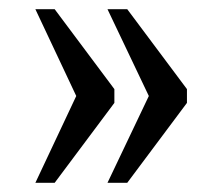

<svg xmlns="http://www.w3.org/2000/svg" viewBox="-20 -479 484 418"><path d="M214 -81 304 -270 214 -459H257L387 -285V-255L257 -81ZM57 -81 146 -270 57 -459H99L229 -285V-255L99 -81Z"/></svg>

Font: Noto Serif Khmer Condensed
Style: Regular
Weight: 400
Width: 3
Designer: Danh Hong and the Monotype Design Team
Foundry: Monotype Imaging Inc.
Version: Version 2.004